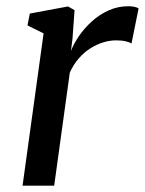

<svg xmlns="http://www.w3.org/2000/svg" viewBox="-20 -587 458 607"><path d="M51.3 0 117.8 -481.5 66.9 -506.6 74.2 -544.1 195 -566.6 215.7 -554.9 209.3 -465.9 204.3 -425.8Q212.8 -448.3 229.6 -472.9Q246.5 -497.6 270.1 -519.1Q293.7 -540.6 323 -553.9Q352.3 -567.3 385.6 -567.3Q394.6 -567.3 404.1 -565.6Q413.6 -563.8 418.1 -560.1L395.7 -449.3Q390.2 -453.3 377.9 -456.3Q365.7 -459.4 346.9 -459.4Q327.2 -459.4 306.5 -453.1Q285.8 -446.8 265.8 -434.2Q245.9 -421.7 229.2 -402.5Q212.4 -383.4 200.7 -357.6L151.3 0Z"/></svg>

Font: Merriweather Light
Style: Italic
Weight: 300
Italic angle: -7.8°
Designer: Eben Sorkin
Foundry: Eben Sorkin
Version: Version 2.101